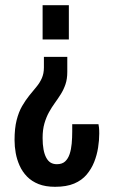

<svg xmlns="http://www.w3.org/2000/svg" viewBox="-20 -547 435 739"><path d="M192 172Q155 172 128.5 161.5Q102 151 84 132.5Q66 114 55.5 90.5Q45 67 40.5 42Q36 17 36 -8Q36 -53 44 -84.5Q52 -116 65 -138.5Q78 -161 92.5 -179Q107 -197 120 -212.5Q133 -228 141 -246Q149 -264 149 -287V-328H239V-270Q239 -243 232 -222.5Q225 -202 214 -184.5Q203 -167 191 -150.5Q179 -134 168.5 -115Q158 -96 151 -72Q144 -48 144 -16Q144 9 147.5 28Q151 47 158 60Q165 73 175 79Q185 85 199 85Q219 85 230.5 74.5Q242 64 248 46Q254 28 256 5.5Q258 -17 258 -41Q258 -48 258 -55Q258 -62 258 -69H359Q360 -65 361 -56Q362 -47 362 -33Q362 -7 357.5 21.5Q353 50 342.5 76.5Q332 103 313.5 125Q295 147 265.5 159.5Q236 172 192 172ZM144 -395V-527H245V-395Z"/></svg>

Font: Archivo SemiBold ExtraCondensed
Style: Regular
Weight: 600
Width: 2
Version: Version 2.001